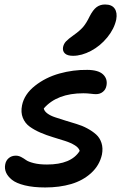

<svg xmlns="http://www.w3.org/2000/svg" viewBox="-20 -805 546 846"><path d="M301.8 -559.1Q276.9 -559.1 265.9 -569.6Q254.9 -580.1 257.8 -597.2Q260.7 -611.8 270.8 -622.6Q280.8 -633.3 304.2 -649.9Q332.5 -669.9 346.9 -687Q361.3 -704.1 375 -732.9Q390.1 -762.2 405.8 -773.7Q421.4 -785.2 442.9 -785.2Q472.7 -785.2 485.1 -767.3Q497.6 -749.5 492.2 -719.2Q483.4 -677.7 452.6 -640.1Q421.9 -602.5 380.9 -580.8Q339.8 -559.1 301.8 -559.1ZM179.2 21Q127 21 89.1 11.7Q51.3 2.4 32.5 -12.9Q13.7 -28.3 6.6 -45.2Q-0.5 -62 2.9 -80.1Q5.9 -97.7 18.6 -108.4Q31.2 -119.1 49.8 -119.1Q62 -119.1 73.5 -113Q85 -106.9 95 -99.6Q105 -92.3 128.9 -86.2Q152.8 -80.1 187 -80.1Q293.9 -80.1 331.1 -140.1Q327.6 -153.8 309.8 -164.8Q292 -175.8 267.3 -183.8Q242.7 -191.9 213.9 -200.4Q185.1 -209 158.4 -220.5Q131.8 -231.9 111.1 -246.8Q90.3 -261.7 80.6 -285.9Q70.8 -310.1 77.1 -340.8Q86.9 -389.6 133.8 -426.8Q180.7 -463.9 241.7 -481Q302.7 -498 365.2 -497.1Q413.6 -496.6 434.1 -477.1Q454.6 -457.5 449.2 -428.2Q446.3 -411.1 433.6 -400.6Q420.9 -390.1 402.8 -390.1Q395 -390.1 378.9 -392.1Q362.8 -394 347.2 -394Q231 -394 172.9 -327.1Q175.3 -314.9 189 -304.9Q202.6 -294.9 222.7 -288.3Q242.7 -281.7 267.6 -273.9Q292.5 -266.1 317.1 -258.8Q341.8 -251.5 364.5 -239.3Q387.2 -227.1 403.6 -212.4Q419.9 -197.8 427.2 -175Q434.6 -152.3 429.2 -124Q418.5 -76.2 381.8 -42.7Q345.2 -9.3 293.7 5.9Q242.2 21 179.2 21Z"/></svg>

Font: Shantell Sans Bouncy
Style: Italic
Weight: 500
Italic angle: -11.31°
Designer: Stephen Nixon, Anya Danilova, Shantell Martin
Foundry: Arrow Type
Version: Version 1.006;[9816181b4]